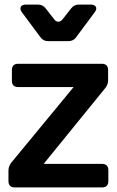

<svg xmlns="http://www.w3.org/2000/svg" viewBox="-20 -820 511 840"><path d="M45 0Q17 0 17 -28V-73Q17 -92 29 -108L302 -439H60Q32 -439 32 -467V-513Q32 -541 60 -541H425Q453 -541 453 -513V-469Q453 -450 440 -434L171 -103H426Q454 -103 454 -75V-28Q454 0 426 0ZM191 -640Q169 -640 157 -657L76 -766Q66 -780 71 -790Q76 -800 94 -800H146Q167 -800 180 -783L216 -737Q224 -725 235 -725Q246 -725 255 -737L291 -783Q304 -800 325 -800H377Q394 -800 399.5 -790Q405 -780 394 -766L313 -657Q301 -640 279 -640Z"/></svg>

Font: Pitagon Sans Text SemiBold
Style: Regular
Weight: 600
Designer: Travis Tran
Foundry: Pitagon
Version: Version 1.001; ttfautohint (v1.8.4.7-5d5b);gftools[0.9.26]